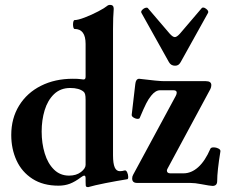

<svg xmlns="http://www.w3.org/2000/svg" viewBox="-20 -746 920 783"><path d="M329.1 -4.9V-19Q329.1 -29.8 323.7 -29.8Q319.3 -29.8 310.1 -22.9Q286.1 -4.9 265.1 3.2Q244.1 11.2 218.3 11.2Q155.8 11.2 112.3 -16.8Q68.8 -44.9 47.4 -91.8Q25.9 -138.7 25.9 -195.3Q25.9 -263.7 58.1 -315.7Q90.3 -367.7 147.2 -396.2Q204.1 -424.8 276.9 -424.8Q299.8 -424.8 308.1 -423.3Q316.4 -421.9 320.3 -421.9Q325.2 -421.9 327.1 -424.6Q329.1 -427.2 329.1 -434.1V-566.9Q329.1 -627.9 284.2 -627.9Q281.2 -627.9 279.5 -633.3Q277.8 -638.7 277.8 -646Q277.8 -653.8 279.5 -658.9Q281.2 -664.1 284.2 -664.1Q297.9 -664.1 325.9 -674.8Q354 -685.5 380.9 -699.7Q407.7 -713.9 416 -721.2Q421.4 -726.1 429.2 -726.1Q443.8 -726.1 443.8 -710Q440.9 -675.8 440.9 -627.9V-112.8Q440.9 -79.1 447.8 -63.5Q454.6 -47.9 468.8 -47.9Q478.5 -47.9 487.8 -50.8Q494.1 -52.7 498.5 -43.5Q502.9 -34.2 502.9 -24.4Q502.9 -15.6 499 -15.1Q456.5 -8.3 410.6 0.7Q364.7 9.8 339.8 17.1Q334.5 17.1 332.3 15.6Q330.1 14.2 329.6 10Q329.1 5.9 329.1 -4.9ZM310.1 -44.4Q329.1 -59.1 329.1 -73.7V-338.9Q329.1 -354 327.1 -361.3Q325.2 -368.7 320.8 -372.1Q302.7 -387.2 266.6 -387.2Q226.6 -387.2 200.4 -362.1Q174.3 -336.9 162.1 -296.6Q149.9 -256.3 149.9 -209.5Q149.9 -161.6 162.4 -120.6Q174.8 -79.6 200 -54.7Q225.1 -29.8 261.7 -29.8Q291 -29.8 310.1 -44.4ZM799.8 4.9Q775.4 0 754.9 0H539.1Q519 0 519 -18.1Q519 -26.4 522.9 -33.2L696.8 -355Q700.7 -362.3 700.7 -368.2Q700.7 -377.9 687 -377.9H632.8Q614.3 -377.9 596.7 -356Q585.4 -342.3 576.2 -324Q566.9 -305.7 549.8 -265.1Q548.3 -261.2 542 -261.2Q533.2 -261.2 523.9 -267.1Q516.6 -272 517.1 -277.8L531.7 -402.8Q533.7 -423.8 546.9 -424.8Q626 -415 649.9 -415H819.8Q841.8 -415 841.8 -398.9Q841.8 -390.6 837.9 -382.8L663.1 -58.1Q660.6 -53.2 660.6 -50.8Q660.6 -39.1 674.8 -39.1H728Q760.3 -39.1 788.3 -64.2Q816.4 -89.4 837.9 -139.2Q840.3 -145 851.1 -145Q856.9 -145 863.8 -143.1Q880.4 -137.7 878.9 -128.9Q865.7 -48.3 865.7 -7.8Q865.7 12.2 846.7 12.2Q837.9 12.2 799.8 4.9ZM668.9 -492.7 556.6 -693.8Q552.7 -700.7 564.9 -710Q571.3 -714.8 577.6 -714.8Q581.5 -714.8 583 -712.9L671.9 -608.9Q684.6 -594.7 692.9 -594.7Q701.2 -594.7 713.9 -608.9L802.7 -712.9Q804.7 -715.3 808.6 -715.3Q814 -715.3 820.8 -710Q832 -701.2 828.6 -693.8L716.8 -492.7Q712.4 -484.9 707 -481.4Q701.7 -478 693.8 -478Q677.2 -478 668.9 -492.7Z"/></svg>

Font: JuniusX
Style: Bold
Weight: 700
Designer: Peter S. Baker
Foundry: Briery Creek Software
Version: Version 1.004